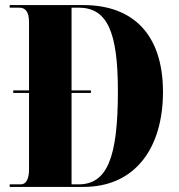

<svg xmlns="http://www.w3.org/2000/svg" viewBox="-20 -734 704 754"><path d="M18 0H308C512 0 620 -154 620 -373C620 -600 501 -714 308 -714H18V-704H55C79 -704 94 -689 94 -647V-379H32V-369H94V-68C94 -31 82 -10 62 -10H18ZM288 -10H261V-369H337V-379H261V-704H288C400 -704 443 -612 443 -376C443 -112 400 -10 288 -10Z"/></svg>

Font: Noto Serif Display ExtraCondensed Black
Style: Regular
Weight: 900
Width: 2
Designer: Monotype Design Team
Foundry: Monotype Imaging Inc.
Version: Version 2.009